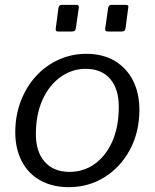

<svg xmlns="http://www.w3.org/2000/svg" viewBox="-20 -762 639 792"><path d="M305 -730 293 -647Q292 -638 288 -635Q284 -632 274 -632H222Q213 -632 211 -635Q209 -638 210 -645L221 -729Q224 -742 234 -742H296Q307 -742 305 -730ZM509 -730 498 -647Q497 -638 493 -635Q489 -632 479 -632H426Q418 -632 415.5 -635Q413 -638 414 -645L426 -729Q429 -742 439 -742H500Q512 -742 509 -730ZM264 10Q196 10 146 -18Q96 -46 69.5 -97.5Q43 -149 43 -216Q43 -286 66 -345.5Q89 -405 129 -448.5Q169 -492 222.5 -516Q276 -540 335 -540Q404 -540 453 -511Q502 -482 528.5 -430Q555 -378 555 -309Q555 -217 516 -144.5Q477 -72 411 -31Q345 10 264 10ZM267 -53Q325 -53 371 -86Q417 -119 443.5 -179Q470 -239 470 -322Q470 -395 434.5 -436.5Q399 -478 333 -478Q277 -478 230 -444.5Q183 -411 155.5 -350.5Q128 -290 128 -208Q128 -136 164.5 -94.5Q201 -53 267 -53Z"/></svg>

Font: Libre Franklin
Style: Italic
Weight: 400
Italic angle: -8°
Designer: Pablo Impallari, Rodrigo Fuenzalida, Nhung Nguyen
Foundry: Impallari Type
Version: Version 3.000